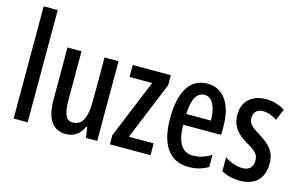

<svg xmlns="http://www.w3.org/2000/svg" viewBox="-94 -1003 1975 1256"><g transform="rotate(15 894.0 -375.0)"><path d="M159 0V-760H64V0Z M630 -540H535V-256C535 -135 512 -75 441 -75C398 -75 379 -118 379 -210V-540H284V-188C284 -66 323 10 420 10C472 10 514 -19 537 -71H543L554 0H630Z M991 0V-80H823L984 -472V-540H726V-459H879L716 -62V0Z M1232 -549C1114 -549 1052 -449 1052 -266C1052 -106 1108 10 1250 10C1298 10 1342 -1 1382 -25V-108C1339 -81 1301 -69 1259 -69C1184 -69 1148 -128 1146 -248H1403V-309C1403 -447 1345 -549 1232 -549ZM1232 -473C1288 -473 1314 -406 1314 -321H1147C1151 -426 1181 -473 1232 -473Z M1758 -149C1758 -233 1711 -273 1646 -314C1582 -353 1565 -371 1565 -408C1565 -445 1589 -469 1629 -469C1665 -469 1694 -455 1724 -436L1756 -513C1715 -538 1674 -550 1626 -550C1533 -550 1471 -494 1471 -406C1471 -323 1513 -280 1582 -239C1648 -203 1663 -180 1663 -143C1663 -100 1638 -74 1595 -74C1549 -74 1503 -92 1472 -116V-20C1505 -2 1547 10 1598 10C1698 10 1758 -44 1758 -149Z"/></g></svg>

Font: Noto Sans Sinhala UI ExtraCondensed Medium
Style: Regular
Weight: 500
Width: 2
Designer: Jelle Bosma - Monotype Design Team
Foundry: Monotype Imaging Inc.
Version: Version 2.006